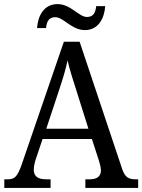

<svg xmlns="http://www.w3.org/2000/svg" viewBox="-20 -918 695 938"><path d="M395 -771C460 -771 490 -828 494 -888H450C447 -861 439 -835 405 -835C365 -835 326 -898 261 -898C195 -898 165 -841 161 -781H205C208 -808 215 -834 250 -834C291 -834 329 -771 395 -771ZM1 0H227V-42H205C164 -42 145 -58 145 -89C145 -103 149 -122 154 -138L188 -239H429L464 -131C469 -114 473 -98 473 -86C473 -57 455 -42 418 -42H397V0H655V-42H644C607 -42 591 -52 577 -92L369 -714H292L88 -120C66 -56 53 -42 18 -42H1ZM206 -289 269 -479C288 -536 301 -579 310 -623C320 -579 336 -529 355 -470L412 -289Z"/></svg>

Font: Noto Serif Lao SemiCondensed
Style: Regular
Weight: 400
Width: 4
Designer: Monotype Design Team
Foundry: Monotype Imaging Inc.
Version: Version 2.003